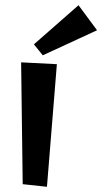

<svg xmlns="http://www.w3.org/2000/svg" viewBox="-20 -687 392 736"><path d="M61 -448 67 19 160 29 198 -441ZM281 -667 110 -517 144 -475 352 -571Z"/></svg>

Font: Original Surfer
Style: Regular
Weight: 400
Designer: Astigmatic (AOETI)
Foundry: Astigmatic (AOETI)
Version: Version 1.001